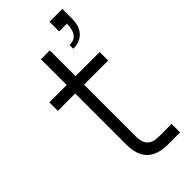

<svg xmlns="http://www.w3.org/2000/svg" viewBox="-240 -797 844 844"><g transform="rotate(-45 181.5 -375.0)"><path d="M258 -615V-592C315 -592 348 -628 348 -690V-750H268V-690H316C316 -639 297 -615 258 -615ZM255 0H330V-53H250C203 -53 180 -76 180 -123V-447H330V-500H180V-660H125V-500H17V-447H125V-130C125 -43 168 0 255 0Z"/></g></svg>

Font: Uncut Sans Light
Style: Regular
Weight: 300
Designer: Kasper Nordkvist
Foundry: UNCUT.wtf
Version: Version 1.304;Glyphs 3.2 (3246)